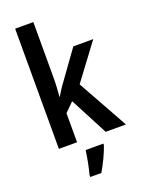

<svg xmlns="http://www.w3.org/2000/svg" viewBox="-179 -906 849 1141"><g transform="rotate(-20 246.0 -335.5)"><path d="M183 -472V-826H68V-66H183V-250L239 -305L364 -66H492L315 -384L483 -609H357L226 -427C209 -405 196 -383 179 -355H177C180 -395 183 -430 183 -472ZM327 5V-5H215C210 37 196 107 186 143V155H256C284 109 311 51 327 5Z"/></g></svg>

Font: Noto Sans Malayalam UI Condensed SemiBold
Style: Regular
Weight: 600
Width: 3
Designer: Jelle Bosma - Monotype Design Team
Foundry: Monotype Imaging Inc.
Version: Version 2.104